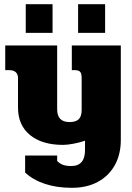

<svg xmlns="http://www.w3.org/2000/svg" viewBox="-20 -697 632 917"><path d="M103 -677H231V-540H103ZM353 -677H482V-540H353ZM100 127V46H253V72Q266 85 281.5 90.5Q297 96 320 96Q386 96 386 20V-25Q360 -16 330.5 -10.5Q301 -5 281 -5Q181 -5 123.5 -52Q66 -99 66 -183V-324Q66 -342 55.5 -352Q45 -362 24 -362H5V-480H253V-175Q253 -114 312 -114Q342 -114 356 -127.5Q370 -141 370 -172V-324Q370 -344 363.5 -353Q357 -362 337 -362H323V-480H557V-29Q557 40 528.5 91.5Q500 143 447.5 171.5Q395 200 323 200Q251 200 194 181Q137 162 100 127Z"/></svg>

Font: Pridi
Style: Bold
Weight: 700
Designer: Katatrad Team
Foundry: CadsonDemak
Version: Version 1.001